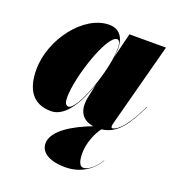

<svg xmlns="http://www.w3.org/2000/svg" viewBox="-129 -572 829 911"><g transform="rotate(20 285.0 -116.5)"><path d="M465.5 144 464.5 143C453.5 164 417.5 210 382.5 210C363.5 210 355.5 183 355.5 146C355.5 96.5 377.5 41 402.5 9C481.5 0 523 -67 570 -164.5L568 -165C502.5 -23 457 -13.5 449.5 -13.5C445.5 -13.5 443 -16 443 -21C443 -25.5 443.5 -30 445 -35.5L557.5 -460H373L342 -334C344.5 -352.5 346 -367 346 -376C346 -428 324.5 -470 268.5 -470C140.5 -470 15 -305.5 15 -152.5C15 -55 53 10 147.5 10C221 10 273 -85.5 305.5 -183L290 -110C288.5 -103 286.5 -92.5 286.5 -76C286.5 -32 309 1 361 8.5C271 42.5 175.5 97 175.5 162C175.5 212 229.5 237 300.5 237C401.5 237 450.5 172 465.5 144ZM344 -379C344 -264 261.5 -38.5 217.5 -38.5C202.5 -38.5 197.5 -56 197.5 -78.5C197.5 -183.5 276.5 -418.5 326.5 -418.5C336.5 -418.5 344 -406.5 344 -379ZM329.5 -268.5V-268C329.5 -268.5 329.5 -268.5 329.5 -269Z"/></g></svg>

Font: Bodoni* 96pt Fatface
Style: Italic
Weight: 900
Italic angle: -13°
Version: Version 2.3